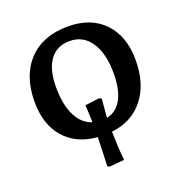

<svg xmlns="http://www.w3.org/2000/svg" viewBox="-125 -630 847 899"><g transform="rotate(-20 299.0 -181.0)"><path d="M271 161 260 156Q262 104 263 74Q264 44 265 12Q161 4 102 -63.5Q43 -131 43 -243Q43 -374 114 -448.5Q185 -523 310 -523Q424 -523 489.5 -454.5Q555 -386 555 -267Q555 -149 497 -75Q439 -1 336 11Q337 49 338.5 82Q340 115 344 154ZM336 -58Q385 -68 411 -115.5Q437 -163 437 -244Q437 -343 399 -399.5Q361 -456 294 -456Q230 -456 195.5 -409Q161 -362 161 -274Q161 -188 187.5 -133.5Q214 -79 265 -62Q264 -88 263.5 -109Q263 -130 261 -148L333 -157L344 -151Q342 -129 340 -105Q338 -81 336 -58Z"/></g></svg>

Font: Literata Medium
Style: Regular
Weight: 500
Designer: Latin by Veronika Burian and Jose Scaglione. Greek by Irene Vlachou. Cyrillic by Vera Evstafieva.
Foundry: TypeTogether
Version: Version 3.103; ttfautohint (v1.8.4.7-5d5b);gftools[0.9.29]